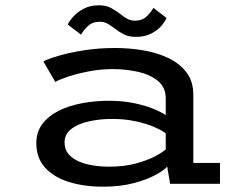

<svg xmlns="http://www.w3.org/2000/svg" viewBox="-20 -693 915 724"><path d="M369 11Q297 11 240 -6.8Q183 -24.5 150 -60.8Q117 -97 117 -153.5Q117 -196 140.2 -226.2Q163.5 -256.5 202.5 -275.8Q241.5 -295 290.2 -304Q339 -313 390.5 -313Q444 -313 488 -303.5Q532 -294 562 -281.2Q592 -268.5 605 -258.5V-321.5Q605 -364 575 -388.2Q545 -412.5 499 -422.5Q453 -432.5 405 -432.5Q360.5 -432.5 315.8 -424Q271 -415.5 236.8 -404Q202.5 -392.5 188.5 -384L143.5 -461.5Q164 -472 205 -483.8Q246 -495.5 300 -503.8Q354 -512 414.5 -512Q465 -512 516.8 -503.8Q568.5 -495.5 612 -475.5Q655.5 -455.5 682.2 -421.2Q709 -387 709 -335.5V-78.5H809.5V0H621.5L610.5 -64.5Q598 -50.5 565.2 -32.8Q532.5 -15 482.5 -2Q432.5 11 369 11ZM391 -64.5Q448 -64.5 492.2 -76.5Q536.5 -88.5 565.5 -104Q594.5 -119.5 605 -130V-190Q592.5 -200.5 563 -213.5Q533.5 -226.5 492.2 -235.5Q451 -244.5 403 -244.5Q355.5 -244.5 314.5 -235.2Q273.5 -226 248.5 -206.5Q223.5 -187 223.5 -156Q223.5 -123.5 246.8 -103.2Q270 -83 308 -73.8Q346 -64.5 391 -64.5ZM492.5 -554Q464 -554 445.2 -564.2Q426.5 -574.5 411.5 -586.5Q398.5 -596 385.8 -603.5Q373 -611 356 -611Q328 -611 310.5 -593.8Q293 -576.5 285.5 -562.5L235.5 -600.5Q239 -610 253.5 -627.2Q268 -644.5 293 -658.8Q318 -673 352.5 -673Q380.5 -673 399 -662.8Q417.5 -652.5 432.5 -641Q445.5 -630.5 458.8 -622.8Q472 -615 489.5 -615Q517 -615 534.2 -632.2Q551.5 -649.5 558.5 -663.5L608 -625Q604.5 -615 590.8 -598Q577 -581 552.5 -567.5Q528 -554 492.5 -554Z"/></svg>

Font: Trispace SemiExpanded
Style: Regular
Weight: 400
Width: 6
Designer: Tyler Finck
Foundry: Etcetera Type Company
Version: Version 1.210; ttfautohint (v1.8.3)